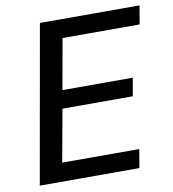

<svg xmlns="http://www.w3.org/2000/svg" viewBox="-79 -770 755 839"><g transform="rotate(-10 298.0 -350.0)"><path d="M30 0 154 -700H596L582 -618H240L200 -394H512L498 -314H186L144 -82H486L472 0Z"/></g></svg>

Font: DM Sans 9pt Medium
Style: Italic
Weight: 500
Italic angle: -10°
Version: Version 4.004;gftools[0.9.30]